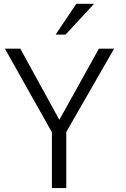

<svg xmlns="http://www.w3.org/2000/svg" viewBox="-20 -959 644 979"><path d="M263.7 -782.7 369.1 -939.5H459.5L314.5 -782.7ZM244.6 0V-284.7L4.9 -710.9H83.5L282.7 -348.1L484.4 -710.9H562L317.9 -286.1V0Z"/></svg>

Font: Ride Light
Style: Regular
Weight: 300
Version: Version 3.000